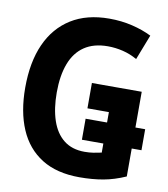

<svg xmlns="http://www.w3.org/2000/svg" viewBox="-82 -794 765 873"><g transform="rotate(10 300.0 -357.0)"><path d="M343 10Q238 10 168.5 -33.5Q99 -77 64.5 -157.5Q30 -238 30 -349Q30 -467 67.5 -550.5Q105 -634 177 -679Q249 -724 353 -724Q409 -724 459 -712Q509 -700 549 -680L504 -564Q473 -582 438 -590.5Q403 -599 368 -599Q303 -599 260 -570Q217 -541 196 -485.5Q175 -430 175 -352Q175 -278 193.5 -223Q212 -168 250 -138Q288 -108 346 -108Q368 -108 387 -111Q406 -114 424 -118V-305H325V-422H555V-31Q503 -8 453 1Q403 10 343 10ZM325 -160V-257H600V-160Z"/></g></svg>

Font: Noto Sans Mono
Style: Bold
Weight: 700
Designer: Monotype Design Team
Foundry: Monotype Imaging Inc.
Version: Version 2.014